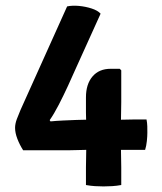

<svg xmlns="http://www.w3.org/2000/svg" viewBox="-20 -663 580 688"><path d="M63 -124.5Q50.5 -144 42.2 -165.5Q34 -187 34 -205Q34 -219 40.2 -236Q46.5 -253 53.5 -269L220.5 -640Q239 -644 263 -641.8Q287 -639.5 308.5 -632.5Q330 -625.5 340.5 -614L250 -414Q239.5 -390 223.8 -355.8Q208 -321.5 190.8 -288Q173.5 -254.5 158 -232.5L161 -228Q180.5 -230 206 -231.2Q231.5 -232.5 253.5 -233.2Q275.5 -234 284.5 -234H413.5Q429.5 -234 439.2 -234.5Q449 -235 465.5 -235H505Q507.5 -222.5 507.8 -210.5Q508 -198.5 508 -187Q508 -174.5 506.2 -157.5Q504.5 -140.5 500 -126H465.5Q449 -126 439.2 -126Q429.5 -126 413.5 -126H289Q273 -126 257 -125.2Q241 -124.5 225 -124.5ZM288 -63Q288 -79 288.5 -94.8Q289 -110.5 289 -126V-216.5Q289 -222 288.5 -237.2Q288 -252.5 288 -259.5V-314Q288 -361.5 311.5 -389Q335 -416.5 376.5 -416.5H409L414.5 -411V-297Q414.5 -280.5 414 -265Q413.5 -249.5 413.5 -234V-126Q413.5 -110.5 414 -94.8Q414.5 -79 414.5 -63V0Q398 3 382 4Q366 5 351 5Q336 5 320.2 4Q304.5 3 288 0Z"/></svg>

Font: Signika SemiBold
Style: Regular
Weight: 600
Designer: Anna Giedry
Foundry: Anna Giedry
Version: Version 2.001